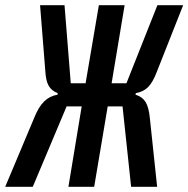

<svg xmlns="http://www.w3.org/2000/svg" viewBox="-55 -718 724 738"><path d="M76 -264Q93 -307 114.5 -328Q136 -349 166 -354L167 -360Q143 -369 132 -388.5Q121 -408 119 -447L99 -698H193L217 -398H274L325 -698H424L374 -398H431L550 -698H649L547 -440Q532 -401 514 -383Q496 -365 467 -360L466 -354Q492 -346 504.5 -326Q517 -306 521 -264L549 0H449L416 -309H359L307 0H208L259 -309H201L71 0H-35Z"/></svg>

Font: IBM Plex Mono Medium
Style: Italic
Weight: 500
Italic angle: -9°
Monospace: yes
Designer: Mike Abbink, Paul van der Laan, Pieter van Rosmalen
Foundry: Bold Monday
Version: Version 2.3